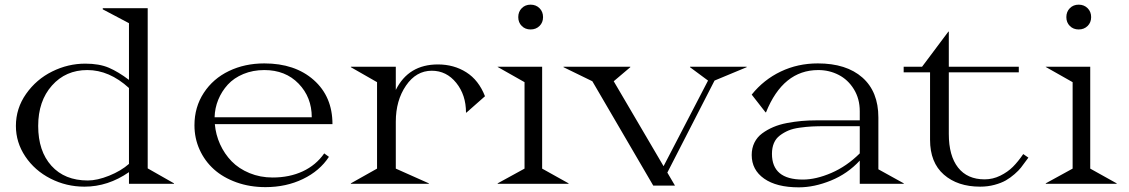

<svg xmlns="http://www.w3.org/2000/svg" viewBox="-20 -785 4821 820"><path d="M530.8 -686 418.9 -745.1V-750H610.8V-65.9L723.1 -2V0H530.8V-49.8Q441.4 12.2 340.8 12.2Q263.2 12.2 195.8 -22.2Q128.4 -56.6 88.1 -116.7Q47.9 -176.8 47.9 -247.1Q47.9 -322.3 91.6 -384.3Q135.3 -446.3 202.9 -479.7Q270.5 -513.2 344.2 -513.2Q404.3 -513.2 445.1 -495.6Q485.8 -478 530.8 -443.8ZM143.1 -247.1Q143.1 -139.6 199.7 -76.9Q256.3 -14.2 355 -14.2Q395.5 -14.2 446.3 -34.7Q497.1 -55.2 530.8 -85V-409.2Q446.8 -485.8 353 -485.8Q260.7 -485.8 201.9 -419.7Q143.1 -353.5 143.1 -247.1Z M810.5 -250Q810.5 -327.6 850.3 -388.4Q890.1 -449.2 957.8 -481.7Q1025.4 -514.2 1108.9 -514.2Q1239.7 -514.2 1319.8 -443.4Q1399.9 -372.6 1399.9 -254.9H897.5Q901.4 -210 919.9 -168.9Q938.5 -127.9 969.2 -96.2Q1000 -64.5 1045.7 -45.7Q1091.3 -26.9 1144.5 -26.9Q1216.3 -26.9 1272.9 -53.2Q1329.6 -79.6 1364.7 -129.9L1384.8 -115.2Q1345.7 -55.2 1273.9 -20.5Q1202.1 14.2 1113.8 14.2Q1046.9 14.2 989.7 -6.3Q932.6 -26.9 893.6 -62Q854.5 -97.2 832.5 -145.8Q810.5 -194.3 810.5 -250ZM896.5 -284.2H1311.5Q1311.5 -369.6 1255.4 -427.7Q1199.2 -485.8 1108.9 -485.8Q1060.1 -485.8 1019.5 -469Q979 -452.1 952.9 -423.6Q926.8 -395 912.1 -359.1Q897.5 -323.2 896.5 -284.2Z M1478.5 -500H1670.4V-400.9Q1724.6 -509.8 1850.1 -509.8Q1918.5 -509.8 1971.4 -476.3Q2024.4 -442.9 2051.3 -374L1972.2 -304.2H1970.2Q1970.2 -379.4 1928.5 -431.2Q1886.7 -482.9 1824.2 -482.9Q1757.3 -482.9 1713.9 -419.4Q1670.4 -356 1670.4 -265.1V-64.9L1811.5 -2V0H1478.5V-2L1590.3 -64.9V-434.1L1478.5 -498Z M2105.5 -499V-500H2295.4V-64.9L2408.2 -2V0H2105.5V-2L2220.2 -64.9V-434.1ZM2208.3 -674.1Q2193.4 -689 2193.4 -711.9Q2193.4 -734.9 2208.3 -750Q2223.1 -765.1 2246.1 -765.1Q2269 -765.1 2284.2 -750Q2299.3 -734.9 2299.3 -711.9Q2299.3 -689 2284.2 -674.1Q2269 -659.2 2246.1 -659.2Q2223.1 -659.2 2208.3 -674.1Z M2601.1 -438 2814 -75.2 3003.9 -440.9 2926.8 -498V-500H3168.9V-498L3031.7 -440.9L2830.1 -47.9L2862.8 7.8H2770L2509.8 -438L2386.7 -498V-500H2671.9V-498Z M3505.9 -246.1Q3472.7 -246.1 3448.2 -244.9Q3423.8 -243.7 3395.3 -239.7Q3366.7 -235.8 3347.2 -227.5Q3327.6 -219.2 3310.8 -206.5Q3293.9 -193.8 3285.4 -174.1Q3276.9 -154.3 3276.9 -127.9Q3276.9 -18.1 3408.7 -18.1Q3464.8 -18.1 3530.5 -46.4Q3596.2 -74.7 3651.9 -129.9V-246.1ZM3190.4 -123Q3190.4 -152.3 3202.1 -176Q3213.9 -199.7 3235.1 -215.3Q3256.3 -231 3282.5 -242.2Q3308.6 -253.4 3340.8 -259.5Q3373 -265.6 3403.1 -268.3Q3433.1 -271 3465.8 -271H3651.9V-310.1Q3651.9 -363.3 3626.7 -404.1Q3601.6 -444.8 3561.5 -465.3Q3521.5 -485.8 3474.6 -485.8Q3324.2 -485.8 3251.5 -305.2H3249.5L3190.4 -380.9Q3241.7 -444.8 3314.5 -479.5Q3387.2 -514.2 3472.7 -514.2Q3594.7 -514.2 3663.1 -453.9Q3731.4 -393.6 3731.4 -283.2V-62L3839.8 -2V0H3651.9V-99.1Q3600.1 -43 3528.8 -13.9Q3457.5 15.1 3391.6 15.1Q3296.4 15.1 3243.4 -22.2Q3190.4 -59.6 3190.4 -123Z M4372.1 -111.8Q4369.6 -108.9 4359.6 -95Q4349.6 -81.1 4340.3 -69.1Q4331.1 -57.1 4313.2 -41.5Q4295.4 -25.9 4275.9 -14.6Q4256.3 -3.4 4227.5 4.4Q4198.7 12.2 4166 12.2Q4069.8 12.2 4011 -39.3Q3952.1 -90.8 3952.1 -188V-476.1H3839.4V-500H3918L4030.3 -649.9H4032.2V-500H4331.1V-476.1H4032.2V-212.9Q4032.2 -119.6 4071.8 -69.3Q4111.3 -19 4185.1 -19Q4220.2 -19 4252 -34.7Q4283.7 -50.3 4305.9 -72.5Q4328.1 -94.7 4350.1 -127Z M4446.3 -499V-500H4636.2V-64.9L4749 -2V0H4446.3V-2L4561 -64.9V-434.1ZM4549.1 -674.1Q4534.2 -689 4534.2 -711.9Q4534.2 -734.9 4549.1 -750Q4564 -765.1 4586.9 -765.1Q4609.9 -765.1 4625 -750Q4640.1 -734.9 4640.1 -711.9Q4640.1 -689 4625 -674.1Q4609.9 -659.2 4586.9 -659.2Q4564 -659.2 4549.1 -674.1Z"/></svg>

Font: Messapia
Style: Regular
Weight: 400
Designer: Luca Marsano
Foundry: Collletttivo
Version: Version 1.000;FEAKit 1.0